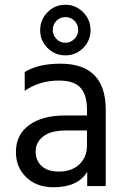

<svg xmlns="http://www.w3.org/2000/svg" viewBox="-20 -783 532 808"><path d="M228 -61Q282 -61 314 -91.5Q346 -122 346 -169V-234H258Q194 -234 162 -209Q130 -184 130 -146Q130 -108 155 -84.5Q180 -61 228 -61ZM347 -60Q308 5 205 5Q134 5 90.5 -37Q47 -79 47 -143Q47 -216 102.5 -256.5Q158 -297 254 -297H346V-323Q346 -383 319 -413.5Q292 -444 228 -444Q147 -444 84 -401V-480Q141 -515 234 -515Q425 -515 425 -321V0H347ZM330 -731.5Q361 -700 361 -656Q361 -612 330 -581Q299 -550 255 -550Q211 -550 180 -581Q149 -612 149 -656Q149 -700 180 -731.5Q211 -763 255 -763Q299 -763 330 -731.5ZM202 -657Q202 -635 217.5 -619Q233 -603 255 -603Q277 -603 293 -619Q309 -635 309 -657Q309 -680 293.5 -695.5Q278 -711 255 -711Q233 -711 217.5 -695.5Q202 -680 202 -657Z"/></svg>

Font: Hind Guntur
Style: Regular
Weight: 400
Designer: Manushi Parikh, Hitesh Malaviya
Foundry: Indian Type Foundry
Version: Version 1.002;PS 1.0;hotconv 1.0.86;makeotf.lib2.5.63406; tt